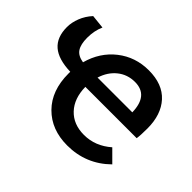

<svg xmlns="http://www.w3.org/2000/svg" viewBox="-101 -582 746 746"><g transform="rotate(45 272.0 -209.5)"><path d="M505 -66Q432 6 329 6Q242 6 188.5 -48Q135 -102 135 -195V-205Q68 -207 35.5 -235Q3 -263 3 -319Q3 -344 13.5 -371Q24 -398 45 -421L102 -415Q88 -384 88 -345Q88 -309 100.5 -290Q113 -271 144 -266Q164 -339 219 -382Q274 -425 347 -425Q423 -425 463 -381Q503 -337 503 -261Q503 -224 500 -205H218Q219 -142 253.5 -105.5Q288 -69 346 -69Q408 -69 458 -113ZM226 -264H417Q415 -355 341 -355Q300 -355 269.5 -330.5Q239 -306 226 -264Z"/></g></svg>

Font: Ysabeau Semibold
Style: Regular
Weight: 600
Designer: Christian Thalmann (Catharsis Fonts)
Version: Version 0.003